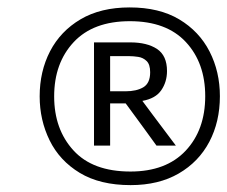

<svg xmlns="http://www.w3.org/2000/svg" viewBox="-20 -766 627 530"><path d="M340.5 -255Q256 -255 200.2 -288.8Q144.5 -322.5 117 -378.5Q89.5 -434.5 89.5 -500Q89.5 -569 118.2 -624.5Q147 -680 202.5 -712.8Q258 -745.5 338 -745.5Q419.5 -745.5 474.8 -712.5Q530 -679.5 558.5 -623.8Q587 -568 587 -500.5Q587 -430 557.8 -374.5Q528.5 -319 473.2 -287Q418 -255 340.5 -255ZM340 -292.5Q438.5 -292.5 492.5 -350Q546.5 -407.5 546.5 -500.5Q546.5 -592.5 493 -650Q439.5 -707.5 338.5 -707.5Q237.5 -707.5 183.5 -649.8Q129.5 -592 129.5 -500Q129.5 -409 182.8 -350.8Q236 -292.5 340 -292.5ZM239.5 -364V-649H339.5Q386 -649 413.5 -630.8Q441 -612.5 441 -570Q441 -540 425.2 -517Q409.5 -494 373 -487.5L403.5 -446.5Q419.5 -425.5 436.2 -403Q453 -380.5 465.5 -364H412Q398 -383.5 385.8 -400.2Q373.5 -417 361.5 -433.5L327 -480.5H284V-364ZM337.5 -611H284V-514H326.5Q357 -514 375.8 -525.2Q394.5 -536.5 394.5 -566.5Q394.5 -588 384.8 -597.5Q375 -607 361.5 -609Q348 -611 337.5 -611Z"/></svg>

Font: Commissioner
Style: Italic
Weight: 400
Italic angle: -12°
Designer: Kostas Bartsokas
Foundry: Kostas Bartsokas
Version: Version 1.000; ttfautohint (v1.8.3)